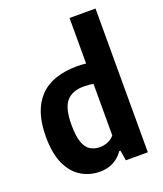

<svg xmlns="http://www.w3.org/2000/svg" viewBox="-148 -906 863 1014"><g transform="rotate(-20 283.0 -399.0)"><path d="M238.5 10Q183 10 136 -17.5Q89 -45 60.5 -104.8Q32 -164.5 32 -262Q32 -406 102.5 -480.5Q173 -555 315.5 -555Q328 -555 340.5 -554.2Q353 -553.5 364 -552V-808H510V0H386.5L377 -57.5H370Q350.5 -27.5 317.2 -8.8Q284 10 238.5 10ZM283 -112Q305.5 -112 327.2 -121Q349 -130 364 -148V-437.5Q352.5 -440 337.5 -441.2Q322.5 -442.5 310 -442.5Q246 -442.5 213.2 -405.2Q180.5 -368 180.5 -274.5Q180.5 -209.5 193.5 -174.2Q206.5 -139 229.8 -125.5Q253 -112 283 -112Z"/></g></svg>

Font: Encode Sans Semi Condensed
Style: Bold
Weight: 700
Width: 4
Designer: Multiple Designers
Foundry: Impallari Type
Version: Version 3.000; ttfautohint (v1.8.3) -l 8 -r 50 -G 200 -x 14 